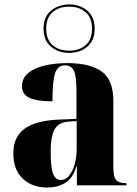

<svg xmlns="http://www.w3.org/2000/svg" viewBox="-20 -834 616 864"><path d="M192 10Q125 10 82.5 -30Q40 -70 40 -144Q40 -219 91.5 -255.5Q143 -292 248 -296L324 -299V-427Q324 -491 312.5 -515.5Q301 -540 272 -540Q240 -540 228 -505Q216 -470 216 -378Q147 -378 113 -393.5Q79 -409 79 -446Q79 -482 106.5 -505Q134 -528 180.5 -539Q227 -550 282 -550Q386 -550 438 -512Q490 -474 490 -380V-81Q490 -39 502 -24.5Q514 -10 546 -10H549V0H326V-86H324Q307 -30 272 -10Q237 10 192 10ZM254 -24Q275 -24 291 -43.5Q307 -63 316 -95Q325 -127 325 -165V-289L290 -287Q244 -284 226 -252.5Q208 -221 208 -150Q208 -79 219 -51.5Q230 -24 254 -24ZM291 -596Q243 -596 209.5 -624Q176 -652 176 -705Q176 -758 209.5 -786Q243 -814 291 -814Q340 -814 373 -786Q406 -758 406 -705Q406 -652 373 -624Q340 -596 291 -596ZM291 -606Q337 -606 365.5 -631Q394 -656 394 -705Q394 -754 365.5 -779Q337 -804 291 -804Q245 -804 216.5 -779Q188 -754 188 -705Q188 -656 216.5 -631Q245 -606 291 -606Z"/></svg>

Font: Noto Serif Display SemiCondensed ExtraBold
Style: Regular
Weight: 800
Width: 4
Designer: Monotype Design Team
Foundry: Monotype Imaging Inc.
Version: Version 2.009